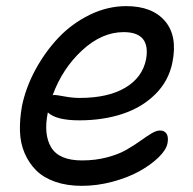

<svg xmlns="http://www.w3.org/2000/svg" viewBox="-20 -581 629 627"><path d="M247.1 25.9Q198.7 25.9 160.6 12.7Q122.6 -0.5 98.6 -24.2Q74.7 -47.9 60.5 -80.6Q46.4 -113.3 45.2 -152.1Q43.9 -190.9 51.8 -234.9Q64 -294.4 95.2 -352.5Q126.5 -410.6 170.4 -457.3Q214.4 -503.9 272.7 -532.5Q331.1 -561 392.1 -561Q477.1 -561 518.8 -512.2Q560.5 -463.4 543 -377Q530.8 -316.4 487.1 -273.2Q443.4 -230 379.9 -209Q316.4 -188 238.8 -188Q163.6 -188 136.2 -213.9Q121.6 -142.1 147.2 -99.6Q172.9 -57.1 248 -57.1Q291.5 -57.1 329.3 -67.1Q367.2 -77.1 392.3 -91.6Q417.5 -106 437.5 -120.4Q457.5 -134.8 473.9 -144.8Q490.2 -154.8 502 -154.8Q517.6 -154.8 524.2 -143.8Q530.8 -132.8 526.9 -112.8Q522.5 -90.8 497.1 -66.4Q471.7 -42 434.6 -21.5Q397.5 -1 347.2 12.5Q296.9 25.9 247.1 25.9ZM157.2 -271Q164.1 -271 190.4 -266.1Q216.8 -261.2 240.2 -261.2Q332 -261.2 388.4 -294.2Q444.8 -327.1 457 -387.2Q472.7 -476.1 383.8 -476.1Q312.5 -476.1 248 -416.5Q183.6 -356.9 151.9 -270Z"/></svg>

Font: Shantell Sans Irregular Bouncy
Style: Italic
Weight: 400
Italic angle: -11.31°
Designer: Stephen Nixon, Anya Danilova, Shantell Martin
Foundry: Arrow Type
Version: Version 1.006;[9816181b4]